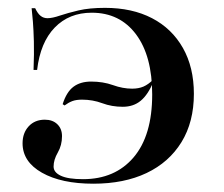

<svg xmlns="http://www.w3.org/2000/svg" viewBox="-20 -447 560 479"><path d="M212.9 11.3Q133.1 11.3 84.7 -16.1Q36.3 -43.5 36.3 -89.5Q36.3 -115.3 51.6 -131.9Q66.9 -148.4 91.9 -148.4Q111.3 -148.4 123 -137.1Q134.7 -125.8 134.7 -107.3Q134.7 -84.7 124.2 -66.5Q113.7 -48.4 113.7 -31.5Q113.7 -16.9 131.9 -8.5Q150 0 187.1 0Q266.9 0 313.3 -54.4Q359.7 -108.9 359.7 -211.3Q359.7 -307.3 319.4 -361.3Q279 -415.3 208.9 -415.3Q152.4 -415.3 116.5 -378.2Q80.6 -341.1 72.6 -272.6H63.7Q65.3 -314.5 64.5 -343.5Q63.7 -372.6 62.1 -392.7Q60.5 -412.9 58.9 -426.6H67.7Q74.2 -412.9 81.5 -407.3Q88.7 -401.6 98.4 -401.6Q110.5 -401.6 129.4 -408.1Q148.4 -414.5 175.8 -421Q203.2 -427.4 241.9 -427.4Q309.7 -427.4 359.3 -401.6Q408.9 -375.8 436.3 -327.4Q463.7 -279 463.7 -212.9Q463.7 -142.7 432.7 -92.3Q401.6 -41.9 345.6 -15.3Q289.5 11.3 212.9 11.3ZM361.3 -247.6 362.9 -243.5Q349.2 -210.5 331 -195.6Q312.9 -180.6 286.3 -180.6Q258.9 -180.6 235.1 -189.5Q211.3 -198.4 184.7 -198.4Q170.2 -198.4 160.5 -194.8Q150.8 -191.1 141.1 -183.9L136.3 -187.1Q146 -217.7 163.3 -230.6Q180.6 -243.5 207.3 -243.5Q237.1 -243.5 261.7 -234.7Q286.3 -225.8 309.7 -225.8Q325.8 -225.8 337.9 -231Q350 -236.3 361.3 -247.6Z"/></svg>

Font: Playfair 144pt SemiExpanded SemiBold
Style: Regular
Weight: 600
Width: 6
Designer: Claus Eggers Sørensen
Foundry: Claus Eggers Sørensen
Version: Version 2.203